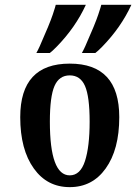

<svg xmlns="http://www.w3.org/2000/svg" viewBox="-20 -767 579 797"><path d="M187 -262.2Q187 -39.1 269.5 -39.1Q313.5 -39.1 332.8 -98.6Q352.1 -158.2 352.1 -262.2Q352.1 -366.2 332.8 -410.2Q313.5 -454.1 269.5 -454.1Q225.6 -454.1 206.3 -410.2Q187 -366.2 187 -262.2ZM475.1 -280.8Q475.1 -146 418.5 -67.4Q363.3 9.8 269.5 9.8Q175.8 9.8 120.6 -67.4Q64 -146 64 -280.8Q64 -502.9 269.5 -502.9Q475.1 -502.9 475.1 -280.8ZM336.4 -747.1Q293.5 -653.3 215.3 -573.2Q196.8 -554.2 186.5 -546.9H130.9Q136.7 -557.1 145 -575.2Q186.5 -668.9 199 -706.5Q211.4 -744.1 211.4 -747.1ZM525.4 -747.1Q482.4 -653.3 404.3 -573.2Q385.7 -554.2 375.5 -546.9H319.8Q325.7 -557.1 334 -575.2Q375.5 -668.9 387.9 -706.5Q400.4 -744.1 400.4 -747.1Z"/></svg>

Font: Amarante
Style: Regular
Weight: 400
Designer: Karolina Lach
Foundry: Sorkin Type Co.
Version: Version 1.001